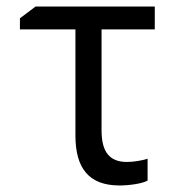

<svg xmlns="http://www.w3.org/2000/svg" viewBox="-20 -557 540 588"><path d="M346 11C377 11 417 5 432 -4V-71C414 -65 388 -61 369 -61C315 -61 291 -92 291 -158V-467H454V-537H89L41 -501V-467H211V-142C211 -42 252 11 346 11Z"/></svg>

Font: Noto Sans Mono ExtraCondensed
Style: Regular
Weight: 400
Width: 2
Designer: Monotype Design Team
Foundry: Monotype Imaging Inc.
Version: Version 2.014